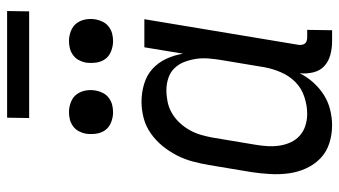

<svg xmlns="http://www.w3.org/2000/svg" viewBox="-227 -719 954 540"><g transform="rotate(-90 250.0 -449.0)"><path d="M168 8Q141 8 116.5 0Q92 -8 74.5 -25Q57 -42 46.5 -65Q36 -88 32.5 -113.5Q29 -139 30.5 -166Q32 -193 36 -219L56 -339Q60 -362 66 -384.5Q72 -407 83 -428.5Q94 -450 109.5 -469Q125 -488 145 -502Q165 -516 188 -522Q211 -528 234 -528Q260 -528 284.5 -520.5Q309 -513 326.5 -497Q344 -481 354.5 -458.5Q365 -436 369 -411L387 -520H466L394 -87Q393 -82 394 -77Q395 -72 397.5 -68.5Q400 -65 405 -63.5Q410 -62 415 -62H436L435 8H403Q384 8 365.5 3Q347 -2 334 -14Q321 -26 316.5 -45Q312 -64 314 -83Q304 -63 288.5 -45.5Q273 -28 253.5 -15.5Q234 -3 211.5 2.5Q189 8 168 8ZM200 -62Q223 -62 247.5 -70Q272 -78 289.5 -95.5Q307 -113 317 -136.5Q327 -160 331 -183L351 -303Q354 -321 355.5 -339Q357 -357 354.5 -374Q352 -391 346 -407Q340 -423 328.5 -435Q317 -447 300.5 -452.5Q284 -458 266 -458Q250 -458 233 -454.5Q216 -451 201 -442Q186 -433 174 -420Q162 -407 153.5 -391.5Q145 -376 140.5 -360Q136 -344 133 -328L113 -208Q110 -191 109 -173.5Q108 -156 110.5 -139.5Q113 -123 120 -108Q127 -93 139 -82.5Q151 -72 167 -67Q183 -62 200 -62ZM404 -608Q390 -608 376 -613.5Q362 -619 354 -630Q346 -641 344 -655.5Q342 -670 344 -685Q346 -695 351 -704.5Q356 -714 365 -720.5Q374 -727 384 -729.5Q394 -732 405 -732Q419 -732 433 -726.5Q447 -721 455 -710Q463 -699 465.5 -684.5Q468 -670 465 -655Q463 -645 458 -635.5Q453 -626 444 -619.5Q435 -613 425 -610.5Q415 -608 404 -608ZM204 -608Q190 -608 176 -613.5Q162 -619 154 -630Q146 -641 144 -655.5Q142 -670 144 -685Q146 -695 151 -704.5Q156 -714 165 -720.5Q174 -727 184 -729.5Q194 -732 205 -732Q219 -732 233 -726.5Q247 -721 255 -710Q263 -699 265.5 -684.5Q268 -670 265 -655Q263 -645 258 -635.5Q253 -626 244 -619.5Q235 -613 225 -610.5Q215 -608 204 -608ZM188 -844 189 -906H489L488 -844Z"/></g></svg>

Font: Iosevka Term Curly
Style: Italic
Weight: 400
Italic angle: -9°
Designer: Belleve Invis
Foundry: Belleve Invis
Version: Version 32.3.0